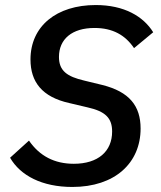

<svg xmlns="http://www.w3.org/2000/svg" viewBox="-20 -730 640 762"><path d="M267 12C436 12 538 -83 538 -220C538 -309 494 -366 385 -393L315 -410C246 -426 214 -449 214 -504C214 -575 266 -619 355 -619C427 -619 477 -591 512 -539L588 -602C549 -665 473 -710 360 -710C204 -710 101 -626 101 -494C101 -405 147 -345 255 -321L327 -304C399 -288 425 -261 425 -208C425 -129 369 -80 273 -80C196 -80 137 -111 95 -172L20 -104C61 -33 147 12 267 12Z"/></svg>

Font: IBM Mono Medium
Style: Italic
Weight: 500
Italic angle: -9°
Monospace: yes
Designer: Mike Abbink, Paul van der Laan, Pieter van Rosmalen
Foundry: Bold Monday
Version: Version 2.3